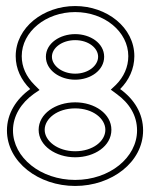

<svg xmlns="http://www.w3.org/2000/svg" viewBox="-20 -605 497 636"><path d="M3 -173C3 -68 108 11 229 11C350 11 454 -68 454 -173C454 -229 425 -276 378 -310C407 -339 425 -377 425 -419C425 -514 334 -585 229 -585C124 -585 32 -514 32 -419C32 -377 50 -340 80 -310C34 -277 3 -229 3 -173ZM23 -173C23 -221 50 -264 92 -294L111 -307L94 -324C67 -351 52 -383 52 -419C52 -500 132 -565 229 -565C326 -565 405 -500 405 -419C405 -383 390 -350 364 -324L347 -308L366 -294C409 -263 434 -222 434 -173C434 -83 343 -9 229 -9C115 -9 23 -83 23 -173ZM108 -175C108 -122 165 -84 229 -84C293 -84 349 -121 349 -175C349 -228 294 -266 229 -266C164 -266 108 -228 108 -175ZM128 -175C128 -212 170 -246 229 -246C288 -246 329 -212 329 -175C329 -137 287 -104 229 -104C171 -104 128 -138 128 -175ZM132 -417C132 -372 179 -341 229 -341C280 -341 325 -372 325 -417C325 -462 279 -492 229 -492C179 -492 132 -462 132 -417ZM152 -417C152 -446 185 -472 229 -472C273 -472 305 -446 305 -417C305 -388 273 -361 229 -361C185 -361 152 -388 152 -417Z"/></svg>

Font: Charger Pro
Style: Ol
Weight: 900
Designer: Jasper
Foundry: Cannot Into Space Fonts
Version: Version 1.09